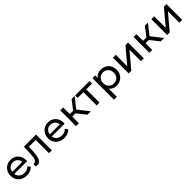

<svg xmlns="http://www.w3.org/2000/svg" viewBox="541 -2452 4563 4563"><g transform="rotate(-45 2822.0 -170.5)"><path d="M329 6C417 6 490 -24 538 -80L485 -142C446 -99 395 -78 332 -78C228 -78 152 -140 140 -233H570C571 -245 572 -255 572 -262C572 -423 463 -535 310 -535C157 -535 44 -421 44 -265C44 -107 159 6 329 6ZM310 -454C402 -454 469 -391 480 -302H140C151 -393 218 -454 310 -454Z M624 -1C646 5 666 8 683 8C721 8 751 -6 772 -35C815 -92 830 -185 837 -328L843 -446H1071V0H1167V-530H760L751 -334C748 -275 744 -229 740 -197C732 -133 707 -79 654 -79C647 -79 639 -80 630 -82Z M1589 6C1677 6 1750 -24 1798 -80L1745 -142C1706 -99 1655 -78 1592 -78C1488 -78 1412 -140 1400 -233H1830C1831 -245 1832 -255 1832 -262C1832 -423 1723 -535 1570 -535C1417 -535 1304 -421 1304 -265C1304 -107 1419 6 1589 6ZM1570 -454C1662 -454 1729 -391 1740 -302H1400C1411 -393 1478 -454 1570 -454Z M1981 -530V0H2077V-224H2187L2365 0H2478L2263 -275L2464 -530H2361L2189 -306H2077V-530Z M2481 -446H2675V0H2771V-446H2965V-530H2481Z M3063 -530V194H3159V-80C3203 -24 3268 6 3344 6C3499 6 3612 -104 3612 -265C3612 -425 3499 -535 3344 -535C3265 -535 3198 -505 3155 -446V-530ZM3336 -451C3438 -451 3515 -376 3515 -265C3515 -154 3438 -78 3336 -78C3234 -78 3158 -154 3158 -265C3158 -375 3236 -451 3336 -451Z M3751 -530V0H3839L4163 -386V0H4259V-530H4172L3847 -144V-530Z M4445 -530V0H4541V-224H4651L4829 0H4942L4727 -275L4928 -530H4825L4653 -306H4541V-530Z M5043 -530V0H5131L5455 -386V0H5551V-530H5464L5139 -144V-530Z"/></g></svg>

Font: Malon Grotesk Med
Style: Regular
Weight: 500
Designer: Julieta Ulanovsky
Foundry: Julieta Ulanovsky
Version: Version 7.200